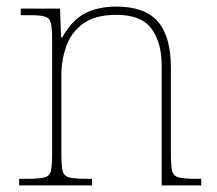

<svg xmlns="http://www.w3.org/2000/svg" viewBox="-20 -562 657 582"><path d="M38 0V-20H61Q98 -20 114 -24Q130 -28 134 -43.5Q138 -59 138 -94V-442Q138 -477 134 -492.5Q130 -508 115.5 -512Q101 -516 71 -516H43V-536H162L165 -449H169Q199 -502 238.5 -522Q278 -542 333 -542Q419 -542 458.5 -496.5Q498 -451 498 -357V-94Q498 -59 502 -43.5Q506 -28 522.5 -24Q539 -20 575 -20H590V0H470V-365Q470 -432 439.5 -474.5Q409 -517 333 -517Q268 -517 231.5 -490Q195 -463 180.5 -421Q166 -379 166 -334V-94Q166 -59 170 -43.5Q174 -28 190.5 -24Q207 -20 243 -20H259V0Z"/></svg>

Font: Noto Serif Lao Thin
Style: Regular
Weight: 250
Designer: Monotype Design Team
Foundry: Monotype Imaging Inc.
Version: Version 2.003